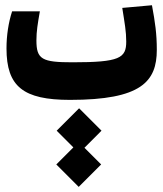

<svg xmlns="http://www.w3.org/2000/svg" viewBox="-20 -378 626 736"><path d="M248.5 4.9C521.5 4.9 581.1 -65.4 581.1 -187C581.1 -248 574.7 -292.5 562.5 -357.9L448.7 -347.7C458 -288.1 463.9 -257.3 463.9 -218.8C463.9 -155.3 439 -139.2 258.3 -139.2C141.1 -139.2 119.6 -150.4 119.6 -223.1C119.6 -258.3 124.5 -286.6 132.8 -334.5H26.4C12.7 -292.5 4.9 -242.7 4.9 -192.4C4.9 -46.4 68.8 4.9 248.5 4.9ZM281.7 338.4 367.7 252.4 303.7 188.5 369.1 123 283.2 37.1 197.3 123 261.2 187 195.8 252.4Z"/></svg>

Font: Cascadia Mono NF
Style: Bold
Weight: 700
Monospace: yes
Designer: Aaron Bell
Foundry: Saja Typeworks
Version: Version 2404.023